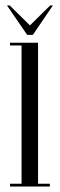

<svg xmlns="http://www.w3.org/2000/svg" viewBox="-20 -679 217 699"><path d="M16.5 0V-10H58.5V-513.5H16.5V-523.5H118.5V-10H161.5V0ZM79 -552 5.5 -659H15.5L89 -586.5L162.5 -659H172.5L99.5 -552Z"/></svg>

Font: Imbue 100pt Light
Style: Regular
Weight: 300
Designer: Tyler Finck
Foundry: Etcetera Type Company
Version: Version 1.102; ttfautohint (v1.8.3)